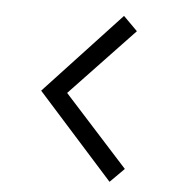

<svg xmlns="http://www.w3.org/2000/svg" viewBox="-44 -644 547 611"><g transform="rotate(5 229.5 -338.0)"><path d="M328 -603 373 -558 169 -343 373 -118 328 -73 86 -343Z"/></g></svg>

Font: Milkman
Style: Regular
Weight: 300
Designer: Giulia Boggio / Martin Desinde
Version: Version 1.000